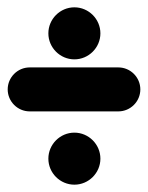

<svg xmlns="http://www.w3.org/2000/svg" viewBox="-20 -470 403 524"><path d="M61 -286C28 -286 1 -259 1 -226C1 -193 28 -166 61 -166H303C336 -166 363 -193 363 -226C363 -259 336 -286 303 -286ZM183 34C222 34 254 2 254 -37C254 -76 222 -108 183 -108C144 -108 112 -76 112 -37C112 2 144 34 183 34ZM183 -308C222 -308 254 -340 254 -379C254 -418 222 -450 183 -450C144 -450 112 -418 112 -379C112 -340 144 -308 183 -308Z"/></svg>

Font: LS
Style: Bold
Weight: 700
Designer: BSozoo
Foundry: BSozoo
Version: Version 001.000